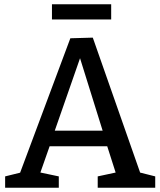

<svg xmlns="http://www.w3.org/2000/svg" viewBox="-20 -878 750 898"><path d="M642 -52 615 -76 706 -53V0H437V-53L535 -74L525 -58L477 -208L494 -194H202L217 -208L165 -60L160 -73L255 -53V0H4V-53L93 -75L68 -54L309 -699L414 -702ZM231 -252 222 -267H476L465 -251L343 -642H367ZM500 -858V-787H223V-858Z"/></svg>

Font: Bitter Thin Medium
Style: Regular
Weight: 500
Version: Version 3.021